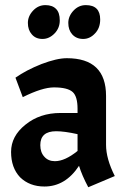

<svg xmlns="http://www.w3.org/2000/svg" viewBox="-20 -748 509 770"><path d="M60.5 -37.1Q24.4 -75.2 24.4 -138.7Q24.4 -202.1 82 -248Q139.6 -294.9 222.7 -294.9Q246.1 -294.9 291 -294.9Q291 -298.8 291 -311.5Q291 -361.3 271.5 -378.9Q251 -397.5 196.3 -397.5Q172.9 -397.5 141.6 -387.7Q110.4 -377.9 71.3 -358.4Q61.5 -384.8 42 -436.5Q85 -466.8 146.5 -491.2Q208 -514.6 248 -514.6Q405.3 -514.6 405.3 -363.3Q405.3 -297.9 405.3 -167Q405.3 -111.3 440.4 -42Q404.3 -27.3 334 2.9Q308.6 -44.9 296.9 -83Q242.2 0 158.2 0Q98.6 0 60.5 -37.1ZM200.2 -101.6Q240.2 -101.6 291 -142.6Q291 -165 291 -210Q238.3 -221.7 205.1 -221.7Q141.6 -221.7 141.6 -166Q141.6 -136.7 158.2 -119.1Q173.8 -101.6 200.2 -101.6ZM275.4 -706.1Q295.9 -727.5 324.2 -727.5Q381.8 -727.5 381.8 -669.9Q381.8 -635.7 361.3 -614.3Q340.8 -591.8 313.5 -591.8Q286.1 -591.8 269.5 -610.4Q253.9 -627.9 253.9 -656.2Q253.9 -683.6 275.4 -706.1ZM113.3 -706.1Q133.8 -727.5 162.1 -727.5Q190.4 -727.5 205.1 -711.9Q219.7 -697.3 219.7 -666Q219.7 -635.7 199.2 -614.3Q177.7 -591.8 150.4 -591.8Q123 -591.8 107.4 -610.4Q91.8 -627.9 91.8 -656.2Q91.8 -683.6 113.3 -706.1Z"/></svg>

Font: Acme Polish
Style: Regular
Weight: 400
Designer: Juan Pablo del Peral
Version: Version 1.002